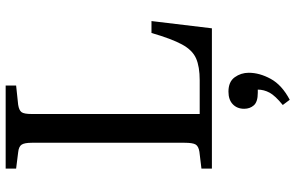

<svg xmlns="http://www.w3.org/2000/svg" viewBox="-198 -552 1018 661"><g transform="rotate(-90 310.5 -221.0)"><path d="M61 0V-36L119 -43Q138 -46 144 -56Q150 -66 150 -94V-620Q150 -645 143.5 -655Q137 -665 117 -667L61 -674V-710H347V-674L281 -667Q262 -664 255.5 -655.5Q249 -647 249 -620V-42H365Q412 -42 440.5 -54.5Q469 -67 488.5 -103Q508 -139 528 -208H569L544 0ZM298 268 280 244Q312 218 322.5 198.5Q333 179 333 158H322Q291 158 279 144.5Q267 131 267 111Q267 87 282.5 72Q298 57 326 57Q360 57 375.5 78.5Q391 100 391 127Q391 164 370 202.5Q349 241 298 268Z"/></g></svg>

Font: Literata 36pt
Style: Regular
Weight: 400
Designer: Latin by Veronika Burian and Jose Scaglione. Greek by Irene Vlachou. Cyrillic by Vera Evstafieva.
Foundry: TypeTogether
Version: Version 3.002